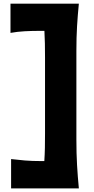

<svg xmlns="http://www.w3.org/2000/svg" viewBox="-20 -902 522 1064"><path d="M41.5 142.1V-20.5Q77.1 -16.1 117.7 -12.7Q158.2 -9.3 212.9 -9.3H225.6Q228 -45.4 228.8 -82.5Q229.5 -119.6 229.5 -162.6V-584.5Q229.5 -625 228.8 -660.9Q228 -696.8 226.1 -731H202.1Q157.2 -731 116.5 -728.8Q75.7 -726.6 38.1 -719.7V-881.8H417Q410.6 -816.9 407 -756.6Q403.3 -696.3 403.3 -619.1V-129.4Q403.3 -50.3 407 12.5Q410.6 75.2 417 142.1Z"/></svg>

Font: Pinar DS4 ExtraBold
Style: Regular
Weight: 800
Designer: Amin Abedi
Version: Version 3.000